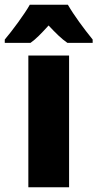

<svg xmlns="http://www.w3.org/2000/svg" viewBox="-63 -786 409 806"><path d="M222 -766H62C41 -728 -13 -655 -43 -620V-606H65C88 -622 111 -646 141 -679C171 -647 195 -623 220 -606H326V-620C288 -667 248 -721 222 -766ZM227 0V-553H56V0Z"/></svg>

Font: Noto Sans Sinhala Condensed Black
Style: Regular
Weight: 900
Width: 3
Designer: Jelle Bosma - Monotype Design Team
Foundry: Monotype Imaging Inc.
Version: Version 2.006